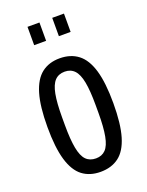

<svg xmlns="http://www.w3.org/2000/svg" viewBox="-140 -794 669 876"><g transform="rotate(-20 194.5 -356.0)"><path d="M194 12Q142 12 106.5 -15Q71 -42 53 -102.5Q35 -163 35 -263Q35 -363 53 -423.5Q71 -484 106.5 -511.5Q142 -539 194 -539Q247 -539 283 -511.5Q319 -484 337 -423.5Q355 -363 355 -263Q355 -163 337 -102.5Q319 -42 283 -15Q247 12 194 12ZM195 -53Q224 -53 242 -71.5Q260 -90 268 -132.5Q276 -175 276 -244V-282Q276 -352 268 -394Q260 -436 242 -455Q224 -474 195 -474Q165 -474 147 -455Q129 -436 121 -394Q113 -352 113 -282V-244Q113 -175 121 -132.5Q129 -90 147 -71.5Q165 -53 195 -53ZM106 -635V-724H164V-635ZM226 -635V-724H283V-635Z"/></g></svg>

Font: Archivo ExtraCondensed
Style: Regular
Weight: 400
Width: 2
Designer: Hector Gatti
Foundry: Omnibus-Type
Version: Version 2.001